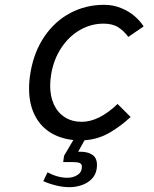

<svg xmlns="http://www.w3.org/2000/svg" viewBox="-20 -577 640 796"><path d="M159.5 174 177 137.5Q219.5 160 259 160Q283.5 160 301.5 148.2Q319.5 136.5 319.5 114Q319.5 103 310.8 99Q302 95 283.5 95H242L245.5 69L284 3.5Q227.5 -2.5 186.2 -29.2Q145 -56 122.8 -102Q100.5 -148 100.5 -210Q100.5 -244 107 -280Q122 -364.5 165.2 -427.2Q208.5 -490 272.2 -523.5Q336 -557 411.5 -557Q450 -557 483 -543.2Q516 -529.5 539.2 -509Q562.5 -488.5 575.5 -467.5L512 -424Q493.5 -449 470 -464Q446.5 -479 409 -479Q357 -479 311.2 -452.5Q265.5 -426 234.2 -378.8Q203 -331.5 192.5 -271Q188 -245.5 188 -222Q188 -177.5 203.5 -143.8Q219 -110 248.8 -91Q278.5 -72 319 -72Q390 -72 467.5 -146L521.5 -92Q481.5 -54.5 434.5 -27Q387.5 0.5 330.5 4.5L304 52H313Q344 52 363 64.8Q382 77.5 382 107Q382 115.5 380.5 125Q376 150.5 358 167.2Q340 184 316 191.5Q292 199 268.5 199Q241.5 199 212.8 192Q184 185 159.5 174Z"/></svg>

Font: JuliaMono
Style: Italic
Weight: 400
Italic angle: -9°
Monospace: yes
Designer: cormullion
Foundry: corm
Version: Version 0.057; ttfautohint (v1.8.4)